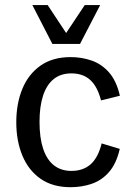

<svg xmlns="http://www.w3.org/2000/svg" viewBox="-20 -740 532 771"><path d="M263.2 11.7Q191.4 11.7 143.1 -22Q94.7 -55.7 70.1 -114.7Q45.4 -173.8 45.4 -249Q45.4 -324.2 69.8 -383.3Q94.2 -442.4 142.8 -476.6Q191.4 -510.7 263.7 -510.7Q308.1 -510.7 348.1 -496.8Q388.2 -482.9 418 -449Q447.8 -415 461.4 -355.5L385.7 -336.9Q371.1 -393.1 342 -419.2Q313 -445.3 266.6 -445.3Q224.1 -445.3 195.8 -422.6Q167.5 -399.9 153.1 -356.4Q138.7 -313 138.7 -250.5Q138.7 -186.5 153.3 -142.6Q168 -98.6 196.5 -76.2Q225.1 -53.7 266.6 -53.7Q314 -53.7 344 -80.3Q374 -106.9 388.2 -164.1L460.9 -142.1Q447.3 -83 418.2 -49.6Q389.2 -16.1 349.1 -2.2Q309.1 11.7 263.2 11.7ZM190.4 -563.5 109.9 -719.7H171.4L245.6 -607.4L320.3 -719.7H382.3L301.3 -563.5Z"/></svg>

Font: Pontano Sans Medium
Style: Regular
Weight: 500
Designer: Vernon Adams
Foundry: Vernon Adams
Version: Version 2.001